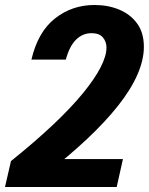

<svg xmlns="http://www.w3.org/2000/svg" viewBox="-51 -750 597 770"><path d="M-31 0 -7 -104Q90 -182 162 -250Q234 -318 281.5 -376Q329 -434 352.5 -480Q376 -526 376 -559Q376 -583 361.5 -600Q347 -617 316 -617Q281 -617 254.5 -591.5Q228 -566 213 -511H75Q101 -622 169.5 -676Q238 -730 328 -730Q383 -730 428 -711Q473 -692 499.5 -655Q526 -618 526 -562Q526 -510 500 -450.5Q474 -391 422.5 -326Q371 -261 297 -191.5Q223 -122 128 -49L115 -112H442L417 0Z"/></svg>

Font: Instrument Sans SemiCondensed
Style: Bold Italic
Weight: 700
Width: 4
Italic angle: -13°
Designer: Rodrigo Fuenzalida
Foundry: fragTYPE
Version: Version 1.000;gftools[0.9.28]